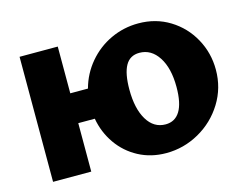

<svg xmlns="http://www.w3.org/2000/svg" viewBox="-94 -817 1253 976"><g transform="rotate(-15 533.0 -329.0)"><path d="M1022 -337Q1022 -241 973 -162Q924 -83 843 -37.5Q762 8 670 8Q590 8 525 -26.5Q460 -61 418 -121Q376 -181 363 -255H276V0H75V-658H276V-412H369Q389 -486 438 -544Q487 -602 555.5 -634Q624 -666 701 -666Q793 -666 866 -621Q939 -576 980.5 -500.5Q1022 -425 1022 -337ZM806 -304Q806 -403 768 -461.5Q730 -520 668 -520Q618 -520 594.5 -478Q571 -436 571 -352Q571 -252 606.5 -193Q642 -134 704 -134Q754 -134 780 -176.5Q806 -219 806 -304Z"/></g></svg>

Font: Ysabeau Heavy
Style: Regular
Weight: 800
Designer: Christian Thalmann (Catharsis Fonts)
Version: Version 0.003